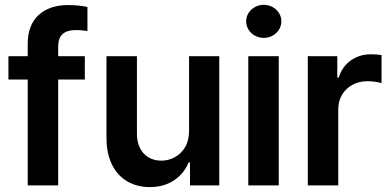

<svg xmlns="http://www.w3.org/2000/svg" viewBox="-20 -761 1601 788"><path d="M328.1 -434.6H218.8V0H93.8V-434.6H14.6V-530.3H93.8V-581.1Q93.8 -657.7 138.2 -699Q182.6 -740.2 259.8 -740.2Q301.3 -740.2 338.9 -732.4V-633.8Q311.5 -637.7 293.9 -637.7Q255.4 -637.7 237.1 -621.3Q218.8 -605 218.8 -569.3V-530.3H328.1Z M755.9 -530.3H879.9V0H759.8V-93.8H753.9Q734.9 -47.9 693.6 -20.5Q652.3 6.8 594.7 6.8Q542.5 6.8 502.4 -16.6Q462.4 -40 439.9 -85Q417.5 -129.9 417 -192.4V-530.3H542V-211.9Q542 -178.7 554.4 -153.6Q566.9 -128.4 589.6 -115Q612.3 -101.6 642.6 -101.6Q670.9 -101.6 697 -115.5Q723.1 -129.4 739.5 -156.7Q755.9 -184.1 755.9 -222.7Z M999 -530.3H1124V0H999ZM990.2 -673.8Q990.2 -691.9 1000 -707.5Q1009.8 -723.1 1026.6 -732.2Q1043.5 -741.2 1062.5 -741.2Q1082 -741.2 1098.6 -732.2Q1115.2 -723.1 1125 -707.5Q1134.8 -691.9 1134.8 -673.8Q1134.8 -655.3 1125 -639.4Q1115.2 -623.5 1098.6 -614.5Q1082 -605.5 1062.5 -605.5Q1043.5 -605.5 1026.6 -614.5Q1009.8 -623.5 1000 -639.4Q990.2 -655.3 990.2 -673.8Z M1243.2 -530.3H1364.3V-442.4H1370.1Q1383.8 -487.3 1419.4 -512.7Q1455.1 -538.1 1501 -538.1Q1528.3 -538.1 1545.9 -535.2V-419.9Q1537.6 -422.9 1520.5 -425.3Q1503.4 -427.7 1488.3 -427.7Q1454.1 -427.7 1426.8 -413.1Q1399.4 -398.4 1383.8 -372.1Q1368.2 -345.7 1368.2 -312.5V0H1243.2Z"/></svg>

Font: Pretendard JP SemiBold
Style: Regular
Weight: 600
Designer: Base glyphs from Inter by Rasmus Andersson; Hangeul glyphs from Noto Sans CJK(Source Han Sans) by Jang Soo-young and Kan
Foundry: Kil Hyung-jin
Version: Version 1.309